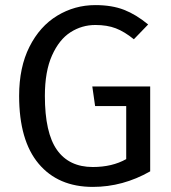

<svg xmlns="http://www.w3.org/2000/svg" viewBox="-20 -721 671 753"><path d="M561 -625 505 -567Q468 -597 434 -610Q400 -623 354 -623Q301 -623 256.5 -594.5Q212 -566 184 -503.5Q156 -441 156 -345Q156 -200 203.5 -133Q251 -66 344 -66Q420 -66 475 -97V-305H353L342 -382H569V-49Q462 12 344 12Q208 12 131.5 -79Q55 -170 55 -345Q55 -457 95.5 -537.5Q136 -618 204.5 -659.5Q273 -701 354 -701Q419 -701 466.5 -682.5Q514 -664 561 -625Z"/></svg>

Font: FiraGOUPP
Style: Medium
Weight: 400
Designer: bBox Type
Foundry: bBox Type GmbH
Version: Version 1.001